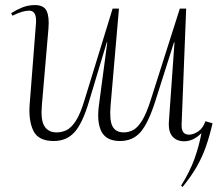

<svg xmlns="http://www.w3.org/2000/svg" viewBox="-20 -543 875 757"><path d="M24 -491Q44 -504 67.5 -513.5Q91 -523 118 -523Q153 -523 164 -499.5Q175 -476 171 -430L145 -127Q140 -69 155.5 -45Q171 -21 203 -21Q224 -21 242.5 -30Q261 -39 279 -66.5Q297 -94 314 -151L424 -509H449L416 -127Q411 -69 423.5 -45Q436 -21 468 -21Q487 -21 504.5 -30Q522 -39 539.5 -66.5Q557 -94 575 -151L689 -509H714L696 -51Q695 -12 725 -12Q742 -12 761 -24.5Q780 -37 790 -65L818 -57Q806 -5 791.5 36Q777 77 755.5 114.5Q734 152 700 194L694 189Q729 133 747 82.5Q765 32 774 -17H773Q742 14 706 14Q676 14 659.5 -5.5Q643 -25 646 -65Q651 -143 657 -220.5Q663 -298 668 -376H666L592 -143Q564 -56 533.5 -21.5Q503 13 453 13Q400 13 380.5 -23.5Q361 -60 370 -128Q378 -190 386.5 -252Q395 -314 403 -376H401L331 -143Q305 -56 273.5 -21.5Q242 13 192 13Q131 13 111.5 -27.5Q92 -68 97 -132L122 -453Q125 -501 95 -501Q83 -501 67 -496.5Q51 -492 29 -481Z"/></svg>

Font: Literata 72pt ExtraLight
Style: Italic
Weight: 200
Italic angle: -2°
Designer: Latin by Veronika Burian and Jose Scaglione. Greek by Irene Vlachou. Cyrillic by Vera Evstafieva
Foundry: TypeTogether
Version: Version 3.002